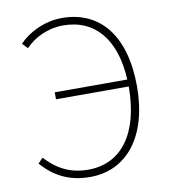

<svg xmlns="http://www.w3.org/2000/svg" viewBox="-84 -810 787 894"><g transform="rotate(-10 309.5 -363.0)"><path d="M89 -628C131 -673 198 -704 268 -704C421 -704 510 -591 519 -404H176V-371H520C520 -148 424 -22 268 -22C185 -22 124 -53 67 -114L44 -90C101 -26 169 13 271 13C444 13 558 -128 558 -365C558 -604 449 -739 268 -739C183 -739 106 -697 65 -653Z"/></g></svg>

Font: Genne Gothic ExtraLight
Style: Regular
Weight: 250
Designer: Ryoko NISHIZUKA (kana & ideographs); Paul D. Hunt (Latin, Greek & Cyrillic); Wenlong ZHANG (bopomofo); Sandoll Communica
Foundry: Adobe Systems Incorporated
Version: Version 1.004;PS 1.004;hotconv 16.6.51;makeotf.lib2.5.65220